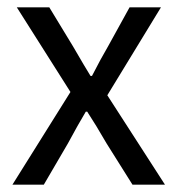

<svg xmlns="http://www.w3.org/2000/svg" viewBox="-20 -506 486 526"><path d="M14 0 173 -254 26 -486H115L180 -379Q213 -322 228 -298H232Q256 -345 276 -379L335 -486H421L274 -245L432 0H343L272 -113Q242 -165 219 -200H215Q194 -165 166 -113L100 0Z"/></svg>

Font: RibengUni
Style: Regular
Weight: 400
Designer: (1) Dr. Andrew Glass (Senior Program Manager at Microsoft Corporation)
(2) Bivuti Chakma (Chakma Font Designer & Keyboar
Foundry: Bivuti Chakma
Version: Version 2.2022; Updated on: 03 June 2022; Friday